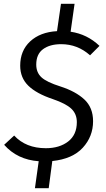

<svg xmlns="http://www.w3.org/2000/svg" viewBox="-20 -843 564 1017"><path d="M473 -201Q473 -120 418.5 -60.5Q364 -1 257 10L238 154H165L185 11Q72 3 2 -76L55 -125Q117 -58 223 -58Q295 -58 341 -93.5Q387 -129 387 -196Q387 -239 358.5 -266.5Q330 -294 260 -318Q173 -347 130 -389Q87 -431 87 -495Q87 -575 140 -624Q193 -673 282 -678L303 -823H375L354 -675Q442 -662 507 -600L457 -550Q391 -609 304 -609Q244 -609 208 -582.5Q172 -556 172 -501Q172 -459 199.5 -433.5Q227 -408 300 -385Q381 -359 427 -316Q473 -273 473 -201Z"/></svg>

Font: Fira Sans Book
Style: Italic
Weight: 350
Italic angle: -8°
Designer: bBox Type GmbH & Carrois Corporate GbR & Edenspiekermann AG
Foundry: bBox Type GmbH & Carrois Corporate GbR & Edenspiekermann AG
Version: Version 4.301